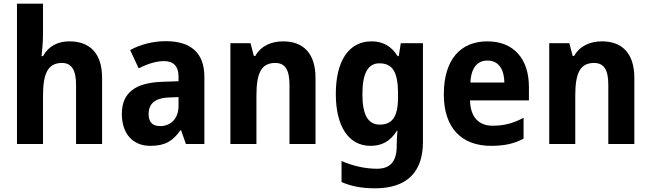

<svg xmlns="http://www.w3.org/2000/svg" viewBox="-20 -780 3525 1040"><path d="M213 -599V-760H72V0H213V-260C213 -378 237 -439 316 -439C368 -439 392 -400 392 -321V0H533V-358C533 -492 466 -556 356 -556C294 -556 243 -531 213 -476H205C208 -500 213 -553 213 -599Z M878 -557C809 -557 740 -539 685 -509L731 -410C780 -434 824 -449 870 -449C919 -449 947 -421 947 -366V-340L860 -337C714 -332 640 -279 640 -163C640 -56 699 10 794 10C875 10 916 -16 957 -74H961L987 0H1087V-364C1087 -494 1013 -557 878 -557ZM896 -252 947 -254V-206C947 -137 904 -97 848 -97C809 -97 785 -115 785 -162C785 -215 815 -249 896 -252Z M1514 -556C1452 -556 1394 -533 1363 -477H1355L1337 -546H1228V0H1369V-260C1369 -381 1393 -439 1471 -439C1526 -439 1548 -399 1548 -321V0H1689V-358C1689 -493 1621 -556 1514 -556Z M1992 -556C1870 -556 1799 -451 1799 -271C1799 -96 1868 10 1987 10C2045 10 2093 -12 2130 -72H2133C2131 -52 2129 -25 2129 -1V9C2129 96 2093 134 2022 134C1960 134 1894 120 1830 92V206C1887 231 1945 240 2012 240C2184 240 2271 152 2271 -11V-546H2151L2140 -476H2134C2098 -533 2051 -556 1992 -556ZM2035 -437C2105 -437 2136 -392 2136 -273V-253C2136 -144 2102 -105 2037 -105C1973 -105 1943 -159 1943 -269C1943 -383 1973 -437 2035 -437Z M2620 -556C2475 -556 2384 -458 2384 -269C2384 -87 2480 10 2640 10C2713 10 2766 -2 2816 -29V-142C2760 -112 2710 -99 2648 -99C2572 -99 2528 -147 2526 -236H2845V-309C2845 -464 2760 -556 2620 -556ZM2620 -452C2682 -452 2711 -403 2712 -333H2528C2532 -417 2569 -452 2620 -452Z M3241 -556C3179 -556 3121 -533 3090 -477H3082L3064 -546H2955V0H3096V-260C3096 -381 3120 -439 3198 -439C3253 -439 3275 -399 3275 -321V0H3416V-358C3416 -493 3348 -556 3241 -556Z"/></svg>

Font: Noto Sans Sinhala UI SemiCondensed
Style: Bold
Weight: 700
Width: 4
Designer: Jelle Bosma - Monotype Design Team
Foundry: Monotype Imaging Inc.
Version: Version 2.006